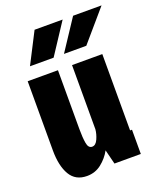

<svg xmlns="http://www.w3.org/2000/svg" viewBox="-135 -800 749 897"><g transform="rotate(-20 239.0 -352.0)"><path d="M142.5 11Q85.5 11 59 -34.2Q32.5 -79.5 32.5 -156V-500H183V-207Q183 -165 187.8 -137.2Q192.5 -109.5 211.5 -109.5Q229.5 -109.5 240.2 -133.8Q251 -158 253 -181V-500H403.5V-120.5H413V0H282L264 -72Q245.5 -38 214.5 -13.5Q183.5 11 142.5 11ZM235.5 -562 336.5 -715H478L346.5 -562ZM66.5 -562 145 -715H284.5L184 -562Z"/></g></svg>

Font: Trispace Condensed
Style: Bold
Weight: 700
Width: 3
Designer: Tyler Finck
Foundry: Etcetera Type Company
Version: Version 1.210; ttfautohint (v1.8.3)